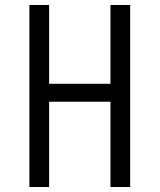

<svg xmlns="http://www.w3.org/2000/svg" viewBox="-20 -750 640 770"><path d="M98 0H177V-342H423V0H502V-730H423V-414H177V-730H98Z"/></svg>

Font: JetBrains Mono Light
Style: Regular
Weight: 336
Monospace: yes
Designer: Philipp Nurullin, Konstantin Bulenkov
Foundry: JetBrains
Version: Version 2.305